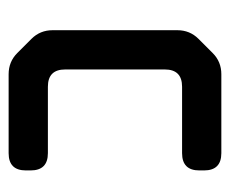

<svg xmlns="http://www.w3.org/2000/svg" viewBox="-64 -461 533 445"><g transform="rotate(90 202.5 -238.5)"><path d="M103 -12Q123 8 152 8H335Q375 8 375 -32V-43Q375 -83 335 -83H181Q141 -83 141 -123V-354Q141 -394 181 -394H335Q375 -394 375 -434V-445Q375 -485 335 -485H152Q123 -485 103 -465L70 -432Q50 -412 50 -383V-94Q50 -65 70 -45Z"/></g></svg>

Font: WDXL Lubrifont SC
Style: Regular
Weight: 400
Designer: [WDXL Lubrifont] Copyright 2020-2022 (c) NightFurySL2001, Skr-ZERO; [ZCOOL QingKe HuangYou] Copyright 2018-2022 (c) The 
Version: Version 2.001;hotconv 1.1.1;makeotfexe 2.6.0